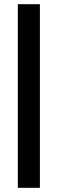

<svg xmlns="http://www.w3.org/2000/svg" viewBox="-20 -772 275 914"><path d="M169.9 122.1H64.9V-752H169.9Z"/></svg>

Font: Kumbh Sans SemiBold
Style: Regular
Weight: 600
Version: Version 1.005